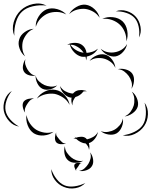

<svg xmlns="http://www.w3.org/2000/svg" viewBox="-92 -775 868 1100"><path d="M-10 -570Q-25 -607 -13.5 -647.5Q-2 -688 27 -716Q56 -743 97.5 -752Q139 -761 175 -743Q135 -748 96 -739Q57 -730 34 -708Q11 -687 -0.5 -648.5Q-12 -610 -10 -570ZM304 -694Q317 -718 344.5 -734.5Q372 -751 399 -748Q427 -744 450 -722Q473 -700 479 -673Q464 -696 441.5 -708.5Q419 -721 396 -724Q374 -726 349 -719.5Q324 -713 304 -694ZM113 -621Q111 -651 129 -680Q147 -709 174 -721Q202 -732 235 -723Q268 -714 288 -692Q262 -706 234 -706.5Q206 -707 183 -698Q161 -689 141.5 -669.5Q122 -650 113 -621ZM571 -710Q601 -722 633.5 -712Q666 -702 687 -678Q707 -655 713 -621.5Q719 -588 704 -560Q709 -591 702.5 -622Q696 -653 679 -672Q662 -691 632.5 -701Q603 -711 571 -710ZM494 -667Q521 -680 554.5 -676.5Q588 -673 610 -653Q631 -633 637 -599.5Q643 -566 632 -538Q633 -568 622 -593.5Q611 -619 593 -635Q576 -651 550 -660.5Q524 -670 494 -667ZM52 -452Q31 -468 20.5 -496Q10 -524 18 -549Q25 -574 50 -591.5Q75 -609 101 -610Q77 -600 62 -581Q47 -562 40 -542Q34 -522 36 -498Q38 -474 52 -452ZM293 -518Q299 -522 307 -525Q326 -531 346.5 -529Q367 -527 381 -515Q399 -501 404 -472Q420 -473 437 -478.5Q454 -484 469 -496Q448 -460 405 -451Q405 -439 401 -429Q401 -440 398 -450Q387 -449 377 -450Q353 -455 333.5 -475Q314 -495 308 -520Q301 -520 293 -518ZM636 -523Q632 -499 613.5 -478Q595 -457 571 -452Q547 -448 522 -461.5Q497 -475 485 -496Q504 -480 526 -476Q548 -472 567 -476Q586 -479 605 -490.5Q624 -502 636 -523ZM381 -474Q384 -473 387 -473Q379 -486 366 -497Q355 -506 341 -512.5Q327 -519 311 -519Q324 -500 343 -488.5Q362 -477 381 -474ZM421 -426Q435 -446 461 -457Q487 -468 510 -462Q534 -456 550.5 -433Q567 -410 569 -386Q559 -408 541 -421Q523 -434 504 -439Q486 -444 463.5 -442Q441 -440 421 -426ZM112 -342Q95 -338 74.5 -344Q54 -350 45 -365Q36 -380 40 -401Q44 -422 54 -436Q49 -419 53.5 -404.5Q58 -390 65 -378Q72 -366 83.5 -355Q95 -344 112 -342ZM583 -379Q604 -384 629 -377Q654 -370 666 -353Q678 -335 675.5 -309.5Q673 -284 661 -266Q667 -287 661.5 -306Q656 -325 646 -339Q636 -353 620.5 -365Q605 -377 583 -379ZM236 -286Q221 -270 196.5 -263.5Q172 -257 152 -266Q133 -275 122 -297.5Q111 -320 112 -342Q118 -321 132.5 -308Q147 -295 162 -288Q178 -281 197.5 -279Q217 -277 236 -286ZM323 -171Q314 -192 318 -216Q315 -216 312 -216Q290 -220 272.5 -240Q255 -260 252 -282Q263 -263 280.5 -253Q298 -243 316 -240Q321 -239 326 -239Q329 -242 332 -245Q342 -255 358.5 -258Q375 -261 390 -257L391 -258L390 -257Q399 -256 406 -252Q396 -253 386 -251Q368 -227 340 -219Q332 -209 327 -197.5Q322 -186 323 -171ZM119 -210Q135 -236 165.5 -251Q196 -266 226 -260Q256 -255 279 -229.5Q302 -204 307 -174Q293 -201 269 -216.5Q245 -232 222 -237Q198 -241 170 -235Q142 -229 119 -210ZM17 -50Q-16 -55 -39.5 -81Q-63 -107 -70 -139Q-76 -171 -64 -204Q-52 -237 -24 -254Q-45 -229 -55 -198Q-65 -167 -60 -141Q-55 -115 -33.5 -90.5Q-12 -66 17 -50ZM663 -250Q682 -237 692.5 -211.5Q703 -186 697 -164Q690 -142 667.5 -126Q645 -110 622 -108Q644 -118 656.5 -135.5Q669 -153 674 -170Q679 -188 677.5 -209.5Q676 -231 663 -250ZM52 -130Q43 -141 39 -160Q35 -179 43 -192Q52 -204 70.5 -208.5Q89 -213 103 -210Q88 -208 79 -198.5Q70 -189 64 -179Q57 -169 52.5 -156.5Q48 -144 52 -130ZM736 -187Q757 -158 755.5 -120Q754 -82 734 -53Q714 -24 679.5 -7.5Q645 9 611 0Q646 -4 678 -19.5Q710 -35 726 -59Q741 -82 743.5 -117.5Q746 -153 736 -187ZM215 -20Q192 -2 159.5 1Q127 4 102 -11Q78 -27 66.5 -57.5Q55 -88 60 -116Q65 -88 80.5 -66Q96 -44 115 -32Q135 -20 161 -15.5Q187 -11 215 -20ZM612 -96Q616 -74 606 -48.5Q596 -23 576 -11Q556 0 529 -4.5Q502 -9 485 -24Q506 -16 527 -19.5Q548 -23 564 -32Q580 -41 594 -57.5Q608 -74 612 -96ZM328 21Q334 18 340 15Q337 12 335 8Q339 11 343 14Q357 9 372.5 8.5Q388 8 399 16Q403 19 406 23H408Q425 19 442 9.5Q459 0 469 -19Q466 1 451.5 20Q437 39 417 45Q423 65 418 84Q417 72 411.5 63Q406 54 399 47Q384 46 369.5 38.5Q355 31 344 20Q336 19 328 21ZM287 47Q274 52 256.5 51Q239 50 230 40Q222 30 223 12.5Q224 -5 230 -16Q228 -3 234.5 6.5Q241 16 248 24Q255 32 264 40Q273 48 287 47ZM385 146Q367 157 341.5 157.5Q316 158 300 145Q283 132 278 107Q273 82 280 62Q280 83 291 99Q302 115 315 126Q328 137 346 143.5Q364 150 385 146ZM424 98Q437 113 441 136.5Q445 160 435 176Q425 193 402.5 200.5Q380 208 361 204Q380 201 393 189Q406 177 414 164Q422 151 426.5 134Q431 117 424 98ZM345 205Q340 198 335.5 185.5Q331 173 336 166Q341 159 354 158Q367 157 375 159Q367 160 363.5 166.5Q360 173 356 179Q352 185 347 191Q342 197 345 205ZM397 273Q375 297 340 303Q305 309 274 296Q243 284 222 255.5Q201 227 202 194Q212 225 232.5 251Q253 277 278 287Q302 297 335 292.5Q368 288 397 273Z"/></svg>

Font: Rubik Puddles
Style: Regular
Weight: 400
Designer: Hubert and Fischer, NaN
Foundry: Hubert and Fischer, NaN
Version: Version 2.200